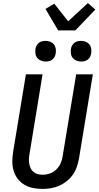

<svg xmlns="http://www.w3.org/2000/svg" viewBox="-20 -1217 640 1245"><path d="M256 8Q224 8 194 2Q164 -4 138.5 -19Q113 -34 95 -57.5Q77 -81 68.5 -109.5Q60 -138 60 -169.5Q60 -201 65 -232L148 -735H256L171 -217Q168 -201 167.5 -185Q167 -169 170 -153.5Q173 -138 179.5 -124.5Q186 -111 198 -101.5Q210 -92 225 -88Q240 -84 257 -84Q280 -84 303 -92Q326 -100 344.5 -117.5Q363 -135 373 -157.5Q383 -180 386 -203L474 -735H582L492 -188Q487 -161 478 -134.5Q469 -108 452.5 -84.5Q436 -61 413 -42.5Q390 -24 364 -12.5Q338 -1 310.5 3.5Q283 8 256 8ZM506 -818Q490 -818 475.5 -824Q461 -830 451.5 -841.5Q442 -853 440 -869Q438 -885 440 -901Q442 -912 448 -922.5Q454 -933 463 -940Q472 -947 483.5 -949.5Q495 -952 506 -952Q522 -952 536.5 -946Q551 -940 560 -928.5Q569 -917 571.5 -901Q574 -885 571 -869Q569 -858 563.5 -847.5Q558 -837 548.5 -830Q539 -823 528 -820.5Q517 -818 506 -818ZM276 -818Q260 -818 245.5 -824Q231 -830 221.5 -841.5Q212 -853 210 -869Q208 -885 210 -901Q212 -912 218 -922.5Q224 -933 233 -940Q242 -947 253.5 -949.5Q265 -952 276 -952Q292 -952 306.5 -946Q321 -940 330 -928.5Q339 -917 341.5 -901Q344 -885 341 -869Q339 -858 333.5 -847.5Q328 -837 318.5 -830Q309 -823 298 -820.5Q287 -818 276 -818ZM357 -1020 275 -1159 332 -1193 422 -1079 550 -1197 598 -1155 469 -1020Z"/></svg>

Font: Iosevka Aile Semibold
Style: Italic
Weight: 600
Italic angle: -9°
Designer: Belleve Invis
Foundry: Belleve Invis
Version: Version 31.1.0; ttfautohint (v1.8.4)